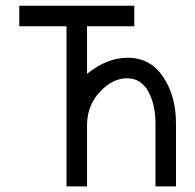

<svg xmlns="http://www.w3.org/2000/svg" viewBox="-20 -665 697 685"><path d="M607.9 0H534.7V-224.6Q534.7 -291.5 509 -338.6Q483.4 -385.7 432.6 -385.7Q382.3 -385.7 337.6 -338.6Q293 -291.5 290.5 -224.6V0H217.3V-571.3H48.8V-644.5H459V-571.3H290.5V-401.4Q361.3 -459 435.5 -459Q516.6 -459 562.3 -390.4Q607.9 -321.8 607.9 -224.6Z"/></svg>

Font: Catrinity
Style: Regular
Weight: 400
Designer: Alexander Lange
Foundry: High-Logic / Made with FontCreator
Version: Version 2.090;May 20, 2024;FontCreator 15.0.0.2974 64-bit